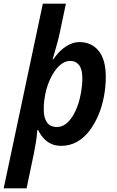

<svg xmlns="http://www.w3.org/2000/svg" viewBox="-51 -780 632 1040"><path d="M-31 240 181 -760H306L272 -599Q267 -575 260 -550Q253 -525 246.5 -501.5Q240 -478 234 -459H238Q258 -488 280.5 -508.5Q303 -529 328 -540.5Q353 -552 380 -552Q444 -552 483 -505Q522 -458 522 -363Q522 -311 512 -257.5Q502 -204 482 -156.5Q462 -109 433 -71Q404 -33 365.5 -11.5Q327 10 280 10Q249 10 225 -1.5Q201 -13 184 -32.5Q167 -52 156 -75H151Q149 -44 144 -12.5Q139 19 133 49L93 240ZM258 -92Q282 -92 303 -107Q324 -122 341 -148.5Q358 -175 370 -209Q382 -243 388.5 -281.5Q395 -320 395 -358Q395 -404 377.5 -427Q360 -450 329 -450Q299 -450 272 -425.5Q245 -401 224.5 -359.5Q204 -318 194 -269Q192 -255 189.5 -240.5Q187 -226 186.5 -212Q186 -198 186 -184Q186 -143 203 -117.5Q220 -92 258 -92Z"/></svg>

Font: Noto Sans Display SemiBold
Style: Italic
Weight: 600
Italic angle: -12°
Designer: Monotype Design Team
Foundry: Monotype Imaging Inc.
Version: Version 2.003